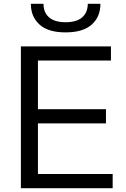

<svg xmlns="http://www.w3.org/2000/svg" viewBox="-20 -982 656 1002"><path d="M322 -813Q231 -813 186 -854Q141 -895 141 -962H207Q207 -917 236 -891.5Q265 -866 322 -866Q380 -866 409 -891.5Q438 -917 438 -962H504Q504 -894 458.5 -853.5Q413 -813 322 -813ZM89 -740H559V-666H178V-412H533V-338H178V-74H568V0H89Z"/></svg>

Font: Encode Sans
Style: Regular
Weight: 400
Designer: Pablo Impallari, Andres Torresi
Foundry: Pablo Impallari, Andres Torresi
Version: Version 1.000; ttfautohint (v1.00) -l 8 -r 50 -G 200 -x 14 -